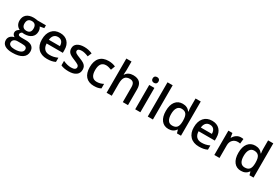

<svg xmlns="http://www.w3.org/2000/svg" viewBox="94 -2105 5352 3691"><g transform="rotate(30 2770.0 -260.0)"><path d="M351.1 -540H538.1V-477.1L445.8 -460Q475.1 -420.4 475.1 -365.2Q475.1 -281.2 417.5 -233.9Q359.4 -186 258.8 -186Q234.4 -186 211.9 -189.9Q174.8 -167.5 174.8 -136.2Q174.8 -116.7 192.9 -107.9Q210.9 -99.1 255.9 -99.1H350.1Q439 -99.1 485.6 -61Q532.2 -22.9 532.2 48.8Q532.2 141.1 456.3 190.7Q380.4 240.2 237.8 240.2Q127.9 240.2 69.6 201.2Q11.2 162.1 11.2 89.8Q11.2 40 42.5 6.1Q73.7 -27.8 130.9 -41Q108.9 -50.3 92.8 -72.3Q78.1 -94.2 78.1 -118.2Q78.1 -147.5 94.2 -168.5Q110.4 -189.5 146 -210.9Q104 -229.5 77.6 -269.5Q51.8 -311 51.8 -365.2Q51.8 -453.1 107.2 -501.5Q162.6 -549.8 265.1 -549.8Q289.6 -549.8 313 -546.4Q339.8 -543.5 351.1 -540ZM113.8 84Q113.8 121.1 147.2 141.1Q180.7 161.1 241.2 161.1Q332.5 161.1 379.6 134.8Q426.8 108.4 426.8 63Q426.8 27.8 401.4 12.7Q376.5 -2 308.1 -2H221.2Q171.9 -2 142.8 21.2Q113.8 44.4 113.8 84ZM163.1 -365.2Q163.1 -314.5 189.2 -287.1Q215.3 -259.8 264.2 -259.8Q363.8 -259.8 363.8 -366.2Q363.8 -419.4 338.9 -447.8Q314 -476.1 264.2 -476.1Q214.4 -476.1 188.7 -447.8Q163.1 -419.4 163.1 -365.2Z M874 9.8Q748 9.8 676.8 -63.5Q606 -137.2 606 -266.1Q606 -398.4 671.9 -474.1Q737.8 -549.8 853 -549.8Q960 -549.8 1022 -484.9Q1084 -419.9 1084 -306.2V-244.1H724.1Q726.6 -165 766.6 -123Q806.6 -81.1 879.4 -81.1Q927.2 -81.1 968.3 -89.8Q1011.2 -99.6 1057.1 -120.1V-26.9Q1015.6 -6.8 972.9 1.5Q930.2 9.8 874 9.8ZM853 -462.9Q798.3 -462.9 765.4 -428Q732.4 -393.1 726.1 -327.1H971.2Q970.2 -393.6 939.2 -428.2Q908.2 -462.9 853 -462.9Z M1577.1 -153.8Q1577.1 -74.7 1519.5 -32.5Q1461.9 9.8 1354.5 9.8Q1246.1 9.8 1181.2 -22.9V-122.1Q1276.4 -78.1 1358.4 -78.1Q1464.4 -78.1 1464.4 -142.1Q1463.4 -171.4 1439 -189.2Q1414.6 -207 1339.4 -237.8Q1246.1 -273.9 1212.9 -310.1Q1180.2 -345.7 1180.2 -403.8Q1180.2 -473.1 1235.8 -511.2Q1292 -549.8 1388.2 -549.8Q1483.9 -549.8 1568.4 -511.2L1531.2 -424.8Q1443.4 -460.9 1384.3 -460.9Q1293.5 -460.9 1293.5 -409.2Q1293.5 -383.8 1316.9 -366.2Q1341.8 -348.1 1420.4 -317.9Q1486.8 -292.5 1517.6 -270.5Q1548.3 -248.5 1562.7 -220.7Q1577.1 -192.9 1577.1 -153.8Z M1918.9 9.8Q1796.9 9.8 1732.9 -61.5Q1668.9 -132.8 1668.9 -267.1Q1668.9 -403.8 1735.8 -476.8Q1802.7 -549.8 1928.2 -549.8Q2013.2 -549.8 2082 -518.1L2047.4 -425.8Q1975.6 -454.1 1927.2 -454.1Q1787.1 -454.1 1787.1 -268.1Q1787.1 -177.7 1821.8 -131.8Q1856.4 -85.9 1924.3 -85.9Q2001 -85.9 2069.3 -124V-23.9Q2011.7 9.8 1918.9 9.8Z M2671.4 -352.1V0H2556.2V-332Q2556.2 -395 2530.8 -425.5Q2505.4 -456.1 2451.2 -456.1Q2379.4 -456.1 2344.7 -412.6Q2311 -369.1 2311 -268.1V0H2196.3V-759.8H2311V-566.9Q2311 -520.5 2305.2 -467.8H2312.5Q2335.9 -507.3 2377.9 -528.6Q2419.9 -549.8 2475.1 -549.8Q2671.4 -549.8 2671.4 -352.1Z M2945.8 -540V0H2831.1V-540ZM2824.2 -683.1Q2824.2 -713.9 2841.1 -730.5Q2857.9 -747.1 2889.2 -747.1Q2919.4 -747.1 2936.3 -730.5Q2953.1 -713.9 2953.1 -683.1Q2953.1 -653.8 2936.3 -637Q2919.4 -620.1 2889.2 -620.1Q2858.4 -620.1 2841.3 -637Q2824.2 -653.8 2824.2 -683.1Z M3224.6 -759.8V0H3109.9V-759.8Z M3570.8 9.8Q3469.7 9.8 3413.1 -63.5Q3356.4 -137.2 3356.4 -269Q3356.4 -401.4 3413.6 -475.6Q3471.7 -549.8 3572.8 -549.8Q3679.2 -549.8 3734.9 -471.2H3740.7Q3732.4 -530.8 3732.4 -563V-759.8H3847.7V0H3757.8L3737.8 -70.8H3732.4Q3677.2 9.8 3570.8 9.8ZM3601.6 -83Q3672.4 -83 3704.6 -122.8Q3736.8 -162.6 3737.8 -252V-268.1Q3737.8 -369.6 3704.6 -413.1Q3671.9 -456.1 3600.6 -456.1Q3540 -456.1 3507.3 -407Q3474.6 -357.9 3474.6 -267.1Q3474.6 -176.8 3506.6 -129.9Q3538.6 -83 3601.6 -83Z M4247.6 9.8Q4121.6 9.8 4050.3 -63.5Q3979.5 -137.2 3979.5 -266.1Q3979.5 -398.4 4045.4 -474.1Q4111.3 -549.8 4226.6 -549.8Q4333.5 -549.8 4395.5 -484.9Q4457.5 -419.9 4457.5 -306.2V-244.1H4097.7Q4100.1 -165 4140.1 -123Q4180.2 -81.1 4252.9 -81.1Q4300.8 -81.1 4341.8 -89.8Q4384.8 -99.6 4430.7 -120.1V-26.9Q4389.2 -6.8 4346.4 1.5Q4303.7 9.8 4247.6 9.8ZM4226.6 -462.9Q4171.9 -462.9 4138.9 -428Q4106 -393.1 4099.6 -327.1H4344.7Q4343.8 -393.6 4312.7 -428.2Q4281.7 -462.9 4226.6 -462.9Z M4861.8 -549.8Q4897.5 -549.8 4918.9 -544.9L4907.7 -438Q4883.3 -443.8 4856.9 -443.8Q4788.6 -443.8 4745.1 -398.9Q4702.6 -354.5 4702.6 -282.2V0H4587.9V-540H4677.7L4692.9 -444.8H4698.7Q4725.6 -493.7 4769 -521.7Q4812.5 -549.8 4861.8 -549.8Z M5181.2 9.8Q5080.1 9.8 5023.4 -63.5Q4966.8 -137.2 4966.8 -269Q4966.8 -401.4 5023.9 -475.6Q5082 -549.8 5183.1 -549.8Q5289.6 -549.8 5345.2 -471.2H5351.1Q5342.8 -530.8 5342.8 -563V-759.8H5458V0H5368.2L5348.1 -70.8H5342.8Q5287.6 9.8 5181.2 9.8ZM5211.9 -83Q5282.7 -83 5314.9 -122.8Q5347.2 -162.6 5348.1 -252V-268.1Q5348.1 -369.6 5314.9 -413.1Q5282.2 -456.1 5210.9 -456.1Q5150.4 -456.1 5117.7 -407Q5085 -357.9 5085 -267.1Q5085 -176.8 5116.9 -129.9Q5148.9 -83 5211.9 -83Z"/></g></svg>

Font: Open Sans
Style: SemiBold
Weight: 600
Foundry: Ascender Corporation
Version: Version 1.10